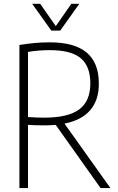

<svg xmlns="http://www.w3.org/2000/svg" viewBox="-20 -964 606 984"><path d="M495.5 0 265.5 -324Q235.5 -321.5 208.5 -321.5Q162.5 -321.5 123.5 -324V0H79.5V-733.5Q119.5 -740 156.5 -743.5Q193.5 -747 236 -747Q362 -747 424.2 -694.5Q486.5 -642 486.5 -537.5Q487.5 -452.5 443 -400.2Q398.5 -348 310.5 -330.5L546 0ZM443 -536.5Q443 -624 394 -665.5Q345 -707 235 -707Q178.5 -707 123.5 -698V-364Q173 -361 206 -361Q329.5 -361 386.2 -403.5Q443 -446 443 -536.5ZM345.5 -944.5H386.5L288.5 -807H243L145 -944.5H186L266 -830Z"/></svg>

Font: Encode Sans Condensed ExLight
Style: Regular
Weight: 275
Width: 3
Designer: Multiple Designers
Foundry: Impallari Type
Version: Version 2.000